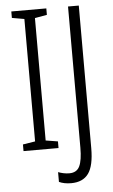

<svg xmlns="http://www.w3.org/2000/svg" viewBox="-60 -754 575 978"><g transform="rotate(-5 227.5 -265.0)"><path d="M215 0H36V-34L99 -44V-670L36 -681V-714H215V-681L153 -670V-44L215 -34ZM264 184Q228 184 202 172V122Q215 127 229.5 130Q244 133 259 133Q297 133 311.5 102.5Q326 72 326 8V-714H381V15Q381 105 352.5 144.5Q324 184 264 184Z"/></g></svg>

Font: Noto Sans Gurmukhi ExtraCondensed Light
Style: Regular
Weight: 300
Width: 2
Designer: Jelle Bosma - Monotype Design Team
Foundry: Monotype Imaging Inc.
Version: Version 2.004; ttfautohint (v1.8.4.7-5d5b)